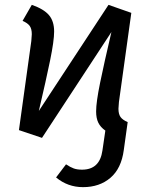

<svg xmlns="http://www.w3.org/2000/svg" viewBox="-20 -558 619 791"><path d="M468 -110Q468 -88 476.5 -76Q485 -64 506 -55L490 60Q480 136 435 174.5Q390 213 322 213Q259 213 211 173L252 119Q270 131 284 136Q298 141 318 141Q391 141 402 62L414 -20Q394 -34 385 -52.5Q376 -71 376 -99Q376 -137 392.5 -217.5Q409 -298 439 -426L153 10L58 -22L109 -389Q111 -411 111 -417Q111 -439 102.5 -451Q94 -463 73 -472L111 -538Q160 -521 181.5 -496Q203 -471 203 -428Q203 -390 186.5 -309.5Q170 -229 140 -101L427 -538L521 -505L470 -138Q468 -116 468 -110Z"/></svg>

Font: Fira Sans
Style: Italic
Weight: 400
Italic angle: -8°
Designer: bBox Type GmbH & Carrois Corporate GbR & Edenspiekermann AG
Foundry: bBox Type GmbH & Carrois Corporate GbR & Edenspiekermann AG
Version: Version 4.301